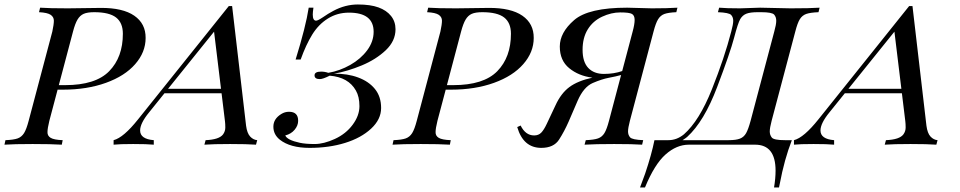

<svg xmlns="http://www.w3.org/2000/svg" viewBox="-52 -642 4258 852"><path d="M493.2 -492.2Q493.2 -541 462.9 -564.5Q432.6 -587.9 366.2 -587.9Q335.9 -587.9 319.3 -580.6Q302.7 -573.2 292 -555.2Q281.2 -537.1 272 -502L209 -264.2H236.8Q372.1 -264.2 432.6 -326.2Q493.2 -388.2 493.2 -492.2ZM594.2 -473.6Q594.2 -410.2 547.9 -357.4Q502 -304.7 418 -274.4Q334 -244.1 227.1 -244.1H203.6L167 -106Q158.7 -72.3 158.7 -55.7Q158.2 -39.1 172.9 -30.3Q187.5 -21.5 226.1 -20L222.2 0Q175.3 -2.9 92.8 -2.9Q10.3 -2.9 -32.2 0L-27.8 -20Q8.8 -21.5 26.4 -27.8Q43.9 -34.2 54.7 -51.3Q65.4 -68.4 75.2 -106L180.2 -502Q187 -533.7 187 -550.3Q187 -566.4 172.9 -576.2Q158.7 -585.9 121.1 -587.9L126 -607.9Q166 -605 249 -605L395 -606.9Q493.2 -607.4 543.9 -572.3Q594.7 -537.1 594.2 -473.6Z M897.9 -501.5 693.8 -248H928.7ZM855 0 860.4 -20Q920.9 -22.5 938 -45.9Q947.8 -59.6 947.8 -76.2Q947.8 -92.8 946.3 -104L931.2 -228H677.7L609.4 -143.1Q569.8 -94.7 569.8 -63Q569.8 -24.9 630.4 -20V0Q600.6 -2.9 539.1 -2.9Q477.5 -2.9 452.1 0V-20Q496.1 -31.2 561 -112.8L963.4 -615.2H978L1040 -84Q1044.4 -50.8 1058.1 -36.1Q1071.8 -21.5 1089.4 -20L1084 0Q1043.9 -2.9 969.2 -2.9Q894.5 -2.9 855 0Z M1230.5 -146Q1271.5 -146 1271 -105.5Q1271 -85 1255.4 -66.2Q1239.7 -47.4 1213.9 -41Q1222.2 -20.5 1278.8 -8.3Q1304.2 -2.9 1344.5 -2.9Q1384.8 -2.9 1433.8 -25.4Q1482.9 -47.9 1512.9 -88.4Q1543 -128.9 1543 -170.9Q1543 -212.9 1527.3 -240.2Q1494.1 -299.3 1411.1 -306.2Q1380.9 -291 1367.2 -291Q1343.8 -291 1343.8 -307.6Q1343.8 -324.2 1373 -324.2Q1389.6 -324.2 1404.8 -318.8Q1456.1 -327.6 1502.4 -354Q1548.8 -380.4 1577.4 -418.9Q1606 -457.5 1606 -501Q1606 -585.9 1496.6 -585.9Q1444.8 -585.9 1403.1 -559.8Q1361.3 -533.7 1333.5 -488.5Q1305.7 -443.4 1282.2 -377.9H1259.8Q1305.2 -524.4 1317.9 -607.9H1338.9Q1335.9 -587.4 1335.9 -577.6Q1335.9 -550.3 1350.6 -550.3Q1358.4 -550.3 1380.9 -565.4Q1403.3 -581.1 1427.2 -593.8Q1480 -622.1 1535.9 -622.1Q1591.8 -622.1 1627.4 -609.1Q1663.1 -596.2 1683.1 -571.3Q1703.1 -546.4 1703.1 -512.2Q1703.1 -460 1659.7 -418.9Q1616.2 -377.9 1553.5 -351.8Q1490.7 -325.7 1430.2 -314.9Q1489.3 -315.9 1536.9 -298.3Q1584.5 -280.8 1611.8 -247.1Q1639.2 -213.4 1639.2 -162.8Q1639.2 -112.3 1594.7 -71Q1550.3 -29.8 1479.2 -7.8Q1408.2 14.2 1322 14.2Q1235.8 14.2 1189.9 -22Q1161.1 -44.9 1161.1 -79.8Q1161.1 -114.7 1196.3 -136.2Q1211.9 -146 1230.5 -146Z M2215.3 -492.2Q2215.3 -541 2185.1 -564.5Q2154.8 -587.9 2088.4 -587.9Q2058.1 -587.9 2041.5 -580.6Q2024.9 -573.2 2014.2 -555.2Q2003.4 -537.1 1994.1 -502L1931.2 -264.2H1959Q2094.2 -264.2 2154.8 -326.2Q2215.3 -388.2 2215.3 -492.2ZM2316.4 -473.6Q2316.4 -410.2 2270 -357.4Q2224.1 -304.7 2140.1 -274.4Q2056.2 -244.1 1949.2 -244.1H1925.8L1889.2 -106Q1880.9 -72.3 1880.9 -55.7Q1880.4 -39.1 1895 -30.3Q1909.7 -21.5 1948.2 -20L1944.3 0Q1897.5 -2.9 1814.9 -2.9Q1732.4 -2.9 1689.9 0L1694.3 -20Q1731 -21.5 1748.5 -27.8Q1766.1 -34.2 1776.9 -51.3Q1787.6 -68.4 1797.4 -106L1902.3 -502Q1909.2 -533.7 1909.2 -550.3Q1909.2 -566.4 1895 -576.2Q1880.9 -585.9 1843.3 -587.9L1848.1 -607.9Q1888.2 -605 1971.2 -605L2117.2 -606.9Q2215.3 -607.4 2266.1 -572.3Q2316.9 -537.1 2316.4 -473.6Z M2709 -326.7 2755.4 -502Q2764.2 -534.2 2764.2 -553.7Q2764.2 -573.2 2752.4 -580.1Q2740.7 -586.9 2700.7 -586.9Q2660.6 -586.9 2619.9 -567.9Q2579.1 -548.8 2556.2 -511.7Q2533.2 -474.6 2533.2 -420.9Q2533.2 -367.2 2558.3 -340.6Q2583.5 -314 2627.9 -314Q2672.4 -314 2709 -326.7ZM2802.2 -20 2797.4 0Q2756.3 -2.9 2673.3 -2.9Q2590.3 -2.9 2542 0L2547.4 -20Q2584 -21.5 2601.8 -27.8Q2619.6 -34.2 2630.1 -51.3Q2640.6 -68.4 2650.4 -106L2704.1 -309.1Q2681.2 -302.7 2649.9 -296.9Q2618.7 -291 2578.4 -273.7Q2538.1 -256.3 2511.2 -194.8L2471.2 -102.1Q2452.6 -59.6 2429 -22.7Q2405.3 14.2 2350.1 14.2Q2270 14.2 2243.2 -78.1L2258.3 -85Q2279.8 -41 2318.4 -41Q2337.9 -41 2349.9 -53.5Q2361.8 -65.9 2374 -91.8L2413.1 -174.8Q2437.5 -228 2474.6 -255.6Q2511.7 -283.2 2576.7 -297.4Q2515.6 -305.2 2473.9 -339.4Q2432.1 -373.5 2432.1 -435.5Q2432.1 -497.6 2495.6 -552.7Q2559.1 -607.9 2731 -607.9L2840.3 -605Q2910.6 -605 2954.1 -607.9L2949.2 -587.9Q2914.1 -586.4 2896.5 -580.1Q2878.9 -573.7 2868.4 -556.6Q2857.9 -539.6 2848.1 -502L2743.2 -106Q2734.9 -74.2 2734.9 -58.6Q2734.9 -43 2744.1 -32.5Q2753.4 -22 2802.2 -20Z M3325.2 -587.9H3311Q3277.3 -587.9 3260.3 -581.3Q3243.2 -574.7 3232.9 -557.4Q3222.7 -540 3205.6 -474.6Q3188.5 -409.2 3130.4 -255.9Q3072.3 -102.5 2997.1 -34.2Q2990.7 -28.8 2977.1 -20H3181.2Q3214.4 -20 3231.7 -26.9Q3249 -33.7 3258.8 -51Q3268.6 -68.4 3278.8 -106L3383.8 -502Q3392.6 -533.2 3392.6 -549.8Q3392.6 -566.4 3383.3 -577.1Q3374 -587.9 3325.2 -587.9ZM3431.2 -20H3461.9Q3428.7 64.5 3408.2 173.8L3404.8 189.9H3382.8Q3389.6 149.4 3389.6 115.2Q3389.6 0 3298.8 0H3004.9Q2950.2 0 2901.4 43.5Q2852.5 86.9 2810.1 189.9H2788.1L2811 127.9Q2839.4 43.5 2852.1 -20H2914.1Q2951.2 -20 2982.9 -45.9Q3051.3 -106 3106.9 -245.4Q3162.6 -384.8 3192.9 -502Q3201.7 -534.2 3201.7 -549.8Q3201.7 -565.4 3192.4 -575.7Q3183.1 -585.9 3133.8 -587.9L3139.2 -607.9Q3170.4 -605 3231.9 -605L3320.8 -607.9L3456.1 -605Q3542 -605 3585 -607.9L3580.1 -587.9Q3543.5 -586.4 3525.6 -580.1Q3507.8 -573.7 3497.3 -556.9Q3486.8 -540 3477.1 -502L3372.1 -106Q3363.8 -74.2 3363.8 -58.6Q3363.8 -43 3373 -31.5Q3382.3 -20 3431.2 -20Z M3917 -501.5 3712.9 -248H3947.8ZM3874 0 3879.4 -20Q3939.9 -22.5 3957 -45.9Q3966.8 -59.6 3966.8 -76.2Q3966.8 -92.8 3965.3 -104L3950.2 -228H3696.8L3628.4 -143.1Q3588.9 -94.7 3588.9 -63Q3588.9 -24.9 3649.4 -20V0Q3619.6 -2.9 3558.1 -2.9Q3496.6 -2.9 3471.2 0V-20Q3515.1 -31.2 3580.1 -112.8L3982.4 -615.2H3997.1L4059.1 -84Q4063.5 -50.8 4077.1 -36.1Q4090.8 -21.5 4108.4 -20L4103 0Q4063 -2.9 3988.3 -2.9Q3913.6 -2.9 3874 0Z"/></svg>

Font: PlayfairDisplaySC-Italic
Style: Italic
Weight: 400
Italic angle: -14°
Designer: Claus Eggers Sørensen
Foundry: Claus Eggers Sørensen
Version: Version 1.004;PS 001.004;hotconv 1.0.70;makeotf.lib2.5.58329